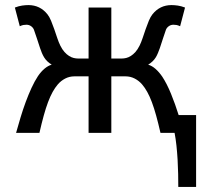

<svg xmlns="http://www.w3.org/2000/svg" viewBox="-20 -528 824 763"><path d="M422.4 -295.4H463.9Q472.2 -295.4 481.4 -297.6Q490.7 -299.8 500 -305.7Q509.3 -311.5 518.1 -321.3Q526.9 -331.1 534.7 -346.7Q541 -359.4 546.9 -377Q552.7 -394.5 558.8 -412.1Q564.9 -429.7 571.5 -445.6Q578.1 -461.4 585.9 -471.2Q615.2 -507.8 661.6 -507.8Q672.4 -507.8 686.3 -505.9Q700.2 -503.9 715.3 -498L695.8 -423.8Q687 -427.7 681.4 -428.7Q675.8 -429.7 668.9 -429.7Q659.2 -429.7 651.1 -424.1Q643.1 -418.5 639.6 -410.2Q633.8 -394.5 627.9 -375.7Q622.1 -356.9 615.2 -336.9Q611.3 -326.7 607.7 -317.4Q604 -308.1 598.9 -299.8Q593.8 -291.5 586.4 -284.4Q579.1 -277.3 568.8 -271Q584 -266.6 598.1 -254.2Q612.3 -241.7 625 -223.1Q643.6 -194.8 659.9 -154.5Q676.3 -114.3 689.9 -70.8H759.3V214.8H688.5Q688.5 191.4 688 163.6Q687.5 135.7 685.8 106.9Q684.1 78.1 681.2 50.5Q678.2 22.9 673.8 0H617.7Q608.9 -38.6 600.6 -68.6Q592.3 -98.6 583.5 -122.1Q574.7 -145.5 565.2 -162.6Q555.7 -179.7 544.4 -192.9Q532.2 -207 515.4 -215.8Q498.5 -224.6 478.5 -224.6H422.4V0H332V-224.6H275.9Q255.9 -224.6 239 -215.8Q222.2 -207 210 -192.9Q198.7 -179.7 189.2 -162.6Q179.7 -145.5 170.9 -122.1Q162.1 -98.6 153.8 -68.6Q145.5 -38.6 136.7 0H43.9Q52.2 -30.3 61.8 -61.8Q71.3 -93.3 82.3 -123Q93.3 -152.8 105.5 -179.2Q117.7 -205.6 130.9 -225.6Q143.6 -244.1 157.5 -255.6Q171.4 -267.1 185.5 -271Q175.3 -277.3 168 -284.4Q160.6 -291.5 155.5 -299.8Q150.4 -308.1 146.5 -317.4Q142.6 -326.7 139.2 -336.9Q132.3 -356.9 126.5 -375.7Q120.6 -394.5 114.7 -410.2Q111.3 -418.5 103.3 -424.1Q95.2 -429.7 85.4 -429.7Q78.6 -429.7 73 -428.7Q67.4 -427.7 58.6 -423.8L39.1 -498Q54.2 -503.9 68.1 -505.9Q82 -507.8 92.8 -507.8Q139.2 -507.8 168.5 -471.2Q176.3 -461.4 182.9 -445.6Q189.5 -429.7 195.6 -412.1Q201.7 -394.5 207.5 -377Q213.4 -359.4 219.7 -346.7Q227.5 -331.1 236.3 -321.3Q245.1 -311.5 254.4 -305.7Q263.7 -299.8 272.9 -297.6Q282.2 -295.4 290.5 -295.4H332V-498H422.4Z"/></svg>

Font: Andika CyrE
Style: Regular
Weight: 400
Designer: Victor Gaultney, Annie Olsen, Julie Remington, Don Collingsworth, Eric Hays, Becca Hirsbrunner
Foundry: SIL International
Version: Version 5.000